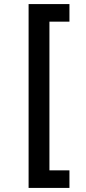

<svg xmlns="http://www.w3.org/2000/svg" viewBox="-20 -720 420 940"><path d="M120 -700H320V-614H222V114H320V200H120Z"/></svg>

Font: .
Style: 
Weight: 500
Designer: A.Korolkova, Vitaly Kuzmin
Foundry: ParaType Ltd
Version: Version 1.000; Glyphs 3.2, build 3192.0